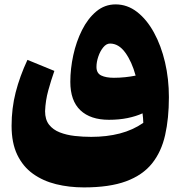

<svg xmlns="http://www.w3.org/2000/svg" viewBox="-20 -524 805 857"><path d="M733.9 -90.3Q733.9 4.4 717 79.1Q700.2 153.8 658.4 205.8Q616.7 257.8 542.7 285.2Q468.8 312.5 354.5 312.5Q288.6 312.5 230.2 298.1Q171.9 283.7 127.2 251.7Q82.5 219.7 57.1 167Q31.7 114.3 31.7 37.6Q31.7 -40.5 50 -112.1Q68.4 -183.6 102.5 -256.8L222.7 -207.5Q208 -166 195.6 -120.8Q183.1 -75.7 181.2 -27.8Q181.2 9.8 199 32.5Q216.8 55.2 246.8 66.9Q276.9 78.6 313.5 82.8Q350.1 86.9 387.2 86.9Q456.5 86.9 514.9 71.8Q573.2 56.6 619.6 24.4Q619.1 3.4 616.2 -18.1Q587.4 -4.9 549.6 2.9Q511.7 10.7 466.3 10.7Q383.8 10.7 338.9 -31.7Q293.9 -74.2 293.9 -158.7Q293.9 -216.8 307.1 -277.6Q320.3 -338.4 346.2 -389.9Q372.1 -441.4 409.7 -472.9Q447.3 -504.4 496.1 -504.4Q548.3 -504.4 591.8 -470.7Q635.3 -437 667.2 -378.7Q699.2 -320.3 716.6 -246.1Q733.9 -171.9 733.9 -90.3ZM585.4 -186.5Q568.4 -249 539.1 -289.3Q509.8 -329.6 471.2 -329.6Q454.6 -329.6 440.7 -312.5Q426.8 -295.4 418.7 -271.2Q410.6 -247.1 410.6 -225.1Q410.6 -197.3 431.9 -187Q453.1 -176.8 488.3 -176.8Q512.7 -176.8 538.1 -179.4Q563.5 -182.1 585.4 -186.5Z"/></svg>

Font: Pinar-DS1-FD ExtraBold
Style: Regular
Weight: 800
Designer: Amin Abedi
Version: Version 2.000